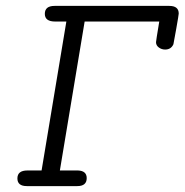

<svg xmlns="http://www.w3.org/2000/svg" viewBox="-20 -631 626 651"><path d="M39 -26Q39 -53 73 -53Q73 -53 121 -53L205 -558H167Q132 -558 132 -584Q132 -611 165 -611H554Q586 -611 586 -585Q586 -581 577.5 -533Q569 -485 568 -481Q560 -463 540 -463Q528 -463 518.5 -470Q509 -477 509 -488Q509 -492 520 -558H267L183 -53H244Q274 -52 274 -27Q274 0 242 0H71Q39 0 39 -26Z"/></svg>

Font: CMU Typewriter Text
Style: LightOblique
Weight: 200
Italic angle: -9.46001°
Version: Version 0.7.0